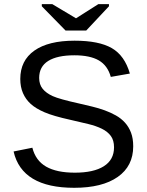

<svg xmlns="http://www.w3.org/2000/svg" viewBox="-20 -894 707 924"><path d="M621.1 -189.9Q621.1 -94.7 546.6 -42.5Q472.2 9.8 336.9 9.8Q85.4 9.8 45.4 -165L135.7 -183.1Q151.4 -121.1 202.1 -92Q252.9 -63 340.3 -63Q430.7 -63 479.7 -94Q528.8 -125 528.8 -185.1Q528.8 -218.8 513.4 -239.7Q498 -260.7 470.2 -274.4Q442.4 -288.1 403.8 -297.4Q365.2 -306.6 318.4 -317.4Q236.8 -335.4 194.6 -353.5Q152.3 -371.6 127.9 -393.8Q103.5 -416 90.6 -445.8Q77.6 -475.6 77.6 -514.2Q77.6 -602.5 145.3 -650.4Q212.9 -698.2 338.9 -698.2Q456.1 -698.2 518.1 -662.4Q580.1 -626.5 605 -540L513.2 -523.9Q498 -578.6 455.6 -603.3Q413.1 -627.9 337.9 -627.9Q255.4 -627.9 211.9 -600.6Q168.5 -573.2 168.5 -519Q168.5 -487.3 185.3 -466.6Q202.1 -445.8 233.9 -431.4Q265.6 -417 360.4 -396Q392.1 -388.7 423.6 -381.1Q455.1 -373.5 483.9 -363Q512.7 -352.5 537.8 -338.4Q563 -324.2 581.5 -303.7Q600.1 -283.2 610.6 -255.4Q621.1 -227.5 621.1 -189.9ZM395 -747.1H295.4L181.2 -863.8V-874H231.9L345.2 -806.2H346.2L453.1 -874H504.4V-863.8Z"/></svg>

Font: Liberation Sans
Style: Regular
Weight: 400
Designer: Steve Matteson
Foundry: Ascender Corporation
Version: Version 2.00.1